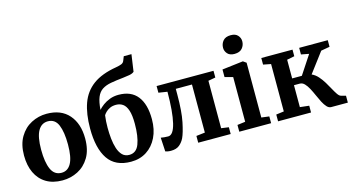

<svg xmlns="http://www.w3.org/2000/svg" viewBox="-91 -1245 2988 1628"><g transform="rotate(-15 1403.0 -430.5)"><path d="M26 -276.5Q26 -374 64.8 -439.2Q103.5 -504.5 166.5 -537.2Q229.5 -570 301.5 -570Q428.5 -570 496.5 -491.8Q564.5 -413.5 564.5 -282.5Q564.5 -183 525.5 -118Q486.5 -53 423.8 -21Q361 11 288.5 11Q204 11 145.5 -24.5Q87 -60 56.5 -124.8Q26 -189.5 26 -276.5ZM297 -53.5Q352 -53.5 381.2 -106.8Q410.5 -160 410.5 -272Q410.5 -381.5 384.5 -443.5Q358.5 -505.5 295.5 -505.5Q239.5 -505.5 209.2 -452.5Q179 -399.5 179 -287Q179 -177 206.5 -115.2Q234 -53.5 297 -53.5Z M891 8.5Q753.5 8.5 690 -85Q626.5 -178.5 626.5 -352Q626.5 -481 659.2 -572.8Q692 -664.5 768.2 -720.8Q844.5 -777 975 -798.5Q1005.5 -804 1022.5 -811Q1039.5 -818 1046 -834.5L1061 -872H1128.5L1107 -723Q1093 -710.5 1065.8 -705.2Q1038.5 -700 1008.5 -697Q944.5 -690.5 898.2 -682Q852 -673.5 821.2 -653.2Q790.5 -633 774 -593Q757.5 -553 752.5 -483.5Q769 -502.5 795.2 -522Q821.5 -541.5 856.2 -554.5Q891 -567.5 932.5 -567.5Q1042.5 -567.5 1098 -496.8Q1153.5 -426 1153.5 -295Q1153.5 -204 1120.2 -135.8Q1087 -67.5 1028 -29.5Q969 8.5 891 8.5ZM890.5 -51.5Q953 -51.5 978.2 -117.8Q1003.5 -184 1003.5 -295Q1003.5 -370 989.2 -412.8Q975 -455.5 949.5 -473.2Q924 -491 890 -491Q858.5 -491 836 -480.2Q813.5 -469.5 799.2 -455Q785 -440.5 778.5 -429.5Q775 -406 773.2 -376.8Q771.5 -347.5 771.5 -321Q771.5 -273 776.5 -225.2Q781.5 -177.5 794.2 -138.2Q807 -99 830.2 -75.2Q853.5 -51.5 890.5 -51.5Z M1241 6.5Q1225.5 6.5 1213 4.2Q1200.5 2 1192 -1L1185 -123.5Q1195.5 -121 1214.2 -119.2Q1233 -117.5 1249.5 -117.5Q1294.5 -117.5 1317.5 -212.8Q1340.5 -308 1341 -485L1264.5 -497V-555.5H1764V-496.5L1700.5 -485V-68.5L1766 -59.5V0H1481V-59.5L1557.5 -68.5V-490.5H1415.5V-442Q1415.5 -292 1397 -202.5Q1378.5 -113 1359 -72Q1343 -38.5 1315.5 -16Q1288 6.5 1241 6.5Z M1911.5 -68.5V-461L1840.5 -480V-546.5L2023.5 -568.5H2025.5L2053 -549V-68L2121 -59.5V0H1841.5V-59.5ZM1973.5 -647.5Q1933 -647.5 1912.8 -670.2Q1892.5 -693 1892.5 -722Q1892.5 -757.5 1914.5 -783.5Q1936.5 -809.5 1982 -809.5H1983Q2024 -809.5 2044.2 -786.8Q2064.5 -764 2064.5 -735Q2064.5 -699.5 2042.2 -673.5Q2020 -647.5 1974.5 -647.5Z M2182 0V-59.5L2250.5 -68.5V-484.5L2183.5 -497.5V-555.5H2457.5V-497.5L2391.5 -484.5V-320.5H2476.5L2584.5 -484.5L2516 -497.5V-555.5H2767V-497.5L2690.5 -484L2559.5 -310Q2590 -296.5 2614 -269.5Q2638 -242.5 2657.5 -210.5Q2677 -178.5 2693.2 -148.2Q2709.5 -118 2724 -96.8Q2738.5 -75.5 2752.5 -72L2794.5 -60.5V0H2648.5Q2628 0 2610.8 -18.8Q2593.5 -37.5 2578.2 -67.2Q2563 -97 2548.2 -130.5Q2533.5 -164 2517.8 -193.5Q2502 -223 2483.8 -242Q2465.5 -261 2442.5 -261H2391.5V-68.5L2471.5 -59.5V0Z"/></g></svg>

Font: Merriweather
Style: Bold
Weight: 700
Designer: Eben Sorkin
Foundry: Eben Sorkin
Version: Version 2.100; ttfautohint (v1.7.19-72a1) -l 8 -r 50 -G 200 